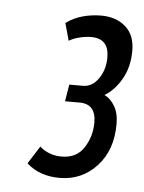

<svg xmlns="http://www.w3.org/2000/svg" viewBox="-39 -807 356 475"><g transform="rotate(5 139.0 -569.5)"><path d="M44 -394 72 -438Q95 -418 126 -418Q164 -418 182 -446.5Q200 -475 200 -509Q200 -555 159 -555H123L130 -597H164Q187 -597 202.5 -619.5Q218 -642 218 -672Q218 -719 174 -719Q161 -719 146 -715.5Q131 -712 119 -705L107 -748Q126 -762 148.5 -768Q171 -774 194 -774Q231 -774 254.5 -753.5Q278 -733 278 -694Q278 -654 261 -624Q244 -594 219 -579Q234 -572 244.5 -554.5Q255 -537 255 -510Q255 -445 218 -405Q181 -365 126 -365Q76 -365 44 -394Z"/></g></svg>

Font: Georama Condensed Medium
Style: Italic
Weight: 500
Width: 3
Italic angle: -9°
Designer: Jean-Baptiste Levee
Foundry: Production Type
Version: Version 1.000